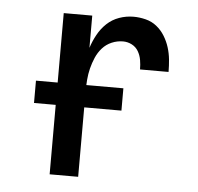

<svg xmlns="http://www.w3.org/2000/svg" viewBox="-44 -573 635 617"><g transform="rotate(5 274.0 -264.0)"><path d="M138 0V-520H230V-416Q237 -438 248.5 -459Q260 -480 277 -496Q294 -512 316.5 -520Q339 -528 363 -528Q382 -528 402 -523Q422 -518 437.5 -505.5Q453 -493 463.5 -476Q474 -459 480 -440Q486 -421 488 -401Q490 -381 490 -361H398Q398 -376 395.5 -391Q393 -406 385.5 -419Q378 -432 364.5 -439Q351 -446 336 -446Q317 -446 299.5 -438.5Q282 -431 269.5 -417Q257 -403 249.5 -385.5Q242 -368 237.5 -350Q233 -332 231.5 -313Q230 -294 230 -276V0ZM68 -224V-296H350V-224Z"/></g></svg>

Font: Iosevka Semi-Condensed Medium
Style: Regular
Weight: 500
Monospace: yes
Designer: Belleve Invis
Foundry: Belleve Invis
Version: Version 27.3.5